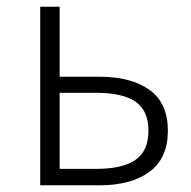

<svg xmlns="http://www.w3.org/2000/svg" viewBox="-20 -553 570 573"><path d="M100 -533H158V-324H277Q372 -324 426.5 -284.5Q481 -245 481 -163Q481 -81 426.5 -40.5Q372 0 277 0H100ZM267 -49Q346 -49 384.5 -76Q423 -103 423 -163Q423 -223 384.5 -249.5Q346 -276 267 -276H158V-49Z"/></svg>

Font: SpoqaHanSansJP-Light
Style: Regular
Weight: 300
Designer: [Source Han Sans]
Ryoko NISHIZUKA  (kana & ideographs); Paul D. Hunt (Latin, Greek & Cyrillic); Wenlong ZHANG  (bopomofo
Foundry: Spoqa (http://bi.spoqa.com)
Version: Version 1.002.20150607